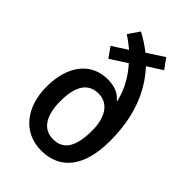

<svg xmlns="http://www.w3.org/2000/svg" viewBox="-228 -857 960 960"><g transform="rotate(45 252.0 -377.0)"><path d="M183 -764 142 -705C163 -691 185 -675 206 -657L126 -606L164 -552L252 -609C297 -559 330 -501 345 -435L342 -434C318 -464 282 -478 235 -478C121 -478 44 -389 44 -235C44 -93 122 10 251 10C385 10 461 -87 461 -267C461 -440 410 -565 323 -659L402 -709L363 -763L274 -705C244 -728 214 -748 183 -764ZM253 -395C326 -395 361 -328 361 -243C361 -130 329 -72 253 -72C176 -72 144 -140 144 -232C144 -339 179 -395 253 -395Z"/></g></svg>

Font: Noto Sans Thai Cond Med
Style: Regular
Weight: 500
Width: 3
Designer: Monotype Design Team
Foundry: Monotype Imaging Inc.
Version: Version 2.002